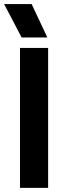

<svg xmlns="http://www.w3.org/2000/svg" viewBox="-43 -913 309 933"><path d="M54.2 0V-680.2H190.9V0ZM-22.9 -893.1H110.8L187 -731H62Z"/></svg>

Font: TASA Orbiter Deck
Style: Bold
Weight: 700
Designer: Weizhong Zhang
Version: Version 1.000;Glyphs 3.1.2 (3151)